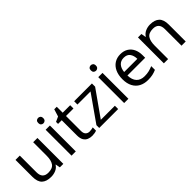

<svg xmlns="http://www.w3.org/2000/svg" viewBox="168 -1769 2810 2810"><g transform="rotate(-45 1573.5 -363.5)"><path d="M533 -536V0H461L448 -71H444Q418 -29 372 -9.5Q326 10 274 10Q177 10 128 -36.5Q79 -83 79 -185V-536H168V-191Q168 -63 287 -63Q376 -63 410.5 -113Q445 -163 445 -257V-536Z M748 -737Q768 -737 783.5 -723.5Q799 -710 799 -681Q799 -653 783.5 -639Q768 -625 748 -625Q726 -625 711 -639Q696 -653 696 -681Q696 -710 711 -723.5Q726 -737 748 -737ZM791 -536V0H703V-536Z M1140 -62Q1160 -62 1181 -65.5Q1202 -69 1215 -73V-6Q1201 1 1175 5.5Q1149 10 1125 10Q1083 10 1047.5 -4.5Q1012 -19 990 -55Q968 -91 968 -156V-468H892V-510L969 -545L1004 -659H1056V-536H1211V-468H1056V-158Q1056 -109 1079.5 -85.5Q1103 -62 1140 -62Z M1668 0H1276V-58L1564 -468H1293V-536H1661V-470L1377 -68H1668Z M1837 -737Q1857 -737 1872.5 -723.5Q1888 -710 1888 -681Q1888 -653 1872.5 -639Q1857 -625 1837 -625Q1815 -625 1800 -639Q1785 -653 1785 -681Q1785 -710 1800 -723.5Q1815 -737 1837 -737ZM1880 -536V0H1792V-536Z M2257 -546Q2326 -546 2375.5 -516Q2425 -486 2451.5 -431.5Q2478 -377 2478 -304V-251H2111Q2113 -160 2157.5 -112.5Q2202 -65 2282 -65Q2333 -65 2372.5 -74.5Q2412 -84 2454 -102V-25Q2413 -7 2373 1.5Q2333 10 2278 10Q2202 10 2143.5 -21Q2085 -52 2052.5 -113.5Q2020 -175 2020 -264Q2020 -352 2049.5 -415Q2079 -478 2132.5 -512Q2186 -546 2257 -546ZM2256 -474Q2193 -474 2156.5 -433.5Q2120 -393 2113 -321H2386Q2385 -389 2354 -431.5Q2323 -474 2256 -474Z M2872 -546Q2968 -546 3017 -499.5Q3066 -453 3066 -349V0H2979V-343Q2979 -472 2859 -472Q2770 -472 2736 -422Q2702 -372 2702 -278V0H2614V-536H2685L2698 -463H2703Q2729 -505 2775 -525.5Q2821 -546 2872 -546Z"/></g></svg>

Font: Noto Sans Historical
Style: Regular
Weight: 400
Designer: Monotype Design Team
Foundry: Monotype Imaging Inc.
Version: Version 2.013; ttfautohint (v1.8.4.7-5d5b)